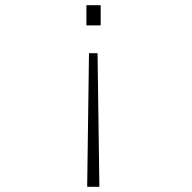

<svg xmlns="http://www.w3.org/2000/svg" viewBox="-20 -520 740 740"><path d="M368 -422H313V-500H368ZM356 -315 363 200H316L323 -315Z"/></svg>

Font: Trispace SemiExpanded Thin
Style: Regular
Weight: 100
Width: 6
Designer: Tyler Finck
Foundry: Etcetera Type Company
Version: Version 1.210; ttfautohint (v1.8.3)